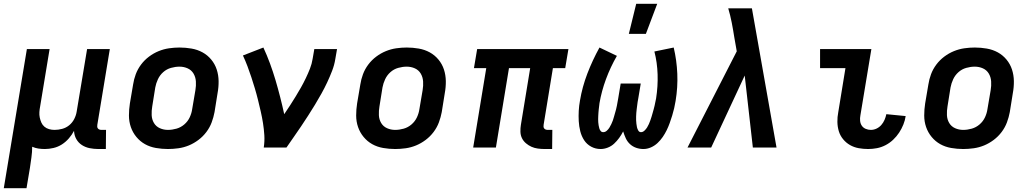

<svg xmlns="http://www.w3.org/2000/svg" viewBox="-31 -779 5451 1014"><path d="M-11 215 111 -520H231L181 -217Q178 -202 177 -187Q176 -172 179 -158Q182 -144 187.5 -131.5Q193 -119 203.5 -110Q214 -101 228 -97Q242 -93 257 -93Q277 -93 297.5 -98.5Q318 -104 334.5 -117.5Q351 -131 361 -150.5Q371 -170 374 -190L429 -520H549L483 -120Q482 -115 482.5 -109.5Q483 -104 486.5 -100Q490 -96 495 -94.5Q500 -93 506 -93H529L528 8H489Q465 8 442.5 3.5Q420 -1 401.5 -13Q383 -25 372 -44.5Q361 -64 360 -88Q349 -67 332.5 -48Q316 -29 295.5 -16Q275 -3 251.5 2.5Q228 8 206 8Q188 8 171.5 5.5Q155 3 139 -4Q139 24 135 52Q131 80 127 108L109 215Z M856 8Q824 8 792.5 2.5Q761 -3 735 -17.5Q709 -32 689.5 -55.5Q670 -79 660 -108Q650 -137 650 -169Q650 -201 655 -233L672 -333Q676 -360 686 -387Q696 -414 714 -438Q732 -462 756 -480Q780 -498 807 -509Q834 -520 862 -524Q890 -528 917 -528Q949 -528 980.5 -522.5Q1012 -517 1038.5 -502.5Q1065 -488 1084.5 -464.5Q1104 -441 1113.5 -412Q1123 -383 1123.5 -351Q1124 -319 1118 -287L1102 -187Q1097 -160 1087 -133Q1077 -106 1059 -82Q1041 -58 1017 -40Q993 -22 966.5 -11Q940 0 911.5 4Q883 8 856 8ZM856 -93Q878 -93 901 -99.5Q924 -106 942.5 -122Q961 -138 971 -159.5Q981 -181 984 -203L1001 -303Q1005 -326 1003.5 -349Q1002 -372 991 -390.5Q980 -409 960 -418Q940 -427 917 -427Q895 -427 872 -420.5Q849 -414 831 -398Q813 -382 803 -360.5Q793 -339 789 -317L773 -217Q769 -194 770 -171Q771 -148 782 -129.5Q793 -111 813 -102Q833 -93 856 -93Z M1362 0Q1367 -33 1365 -65Q1363 -97 1358 -128.5Q1353 -160 1346 -190.5Q1339 -221 1331.5 -251.5Q1324 -282 1315 -312Q1306 -342 1296.5 -371Q1287 -400 1276 -429Q1265 -458 1252 -486L1360 -528Q1379 -487 1395 -443.5Q1411 -400 1424 -356Q1437 -312 1448.5 -267Q1460 -222 1470 -176Q1486 -199 1501 -222.5Q1516 -246 1530.5 -269.5Q1545 -293 1558.5 -317Q1572 -341 1584 -366Q1596 -391 1606 -416.5Q1616 -442 1620 -468L1629 -520H1749L1740 -468Q1735 -436 1723 -405Q1711 -374 1697 -344Q1683 -314 1666.5 -284.5Q1650 -255 1632.5 -226Q1615 -197 1596.5 -168.5Q1578 -140 1559 -111.5Q1540 -83 1520.5 -55.5Q1501 -28 1482 0Z M2056 8Q2024 8 1992.5 2.5Q1961 -3 1935 -17.5Q1909 -32 1889.5 -55.5Q1870 -79 1860 -108Q1850 -137 1850 -169Q1850 -201 1855 -233L1872 -333Q1876 -360 1886 -387Q1896 -414 1914 -438Q1932 -462 1956 -480Q1980 -498 2007 -509Q2034 -520 2062 -524Q2090 -528 2117 -528Q2149 -528 2180.5 -522.5Q2212 -517 2238.5 -502.5Q2265 -488 2284.5 -464.5Q2304 -441 2313.5 -412Q2323 -383 2323.5 -351Q2324 -319 2318 -287L2302 -187Q2297 -160 2287 -133Q2277 -106 2259 -82Q2241 -58 2217 -40Q2193 -22 2166.5 -11Q2140 0 2111.5 4Q2083 8 2056 8ZM2056 -93Q2078 -93 2101 -99.5Q2124 -106 2142.5 -122Q2161 -138 2171 -159.5Q2181 -181 2184 -203L2201 -303Q2205 -326 2203.5 -349Q2202 -372 2191 -390.5Q2180 -409 2160 -418Q2140 -427 2117 -427Q2095 -427 2072 -420.5Q2049 -414 2031 -398Q2013 -382 2003 -360.5Q1993 -339 1989 -317L1973 -217Q1969 -194 1970 -171Q1971 -148 1982 -129.5Q1993 -111 2013 -102Q2033 -93 2056 -93Z M2885 8H2846Q2827 8 2809 5.5Q2791 3 2775.5 -4Q2760 -11 2746.5 -22.5Q2733 -34 2725.5 -49.5Q2718 -65 2717.5 -83.5Q2717 -102 2720 -120L2769 -419H2657L2588 0H2468L2537 -419H2472L2489 -520H2971L2954 -419H2889L2840 -120Q2839 -115 2839.5 -109.5Q2840 -104 2843.5 -100Q2847 -96 2852 -94.5Q2857 -93 2863 -93H2886Z M3141 8Q3114 8 3091 -4.5Q3068 -17 3054 -38.5Q3040 -60 3033.5 -86Q3027 -112 3025.5 -139Q3024 -166 3025.5 -193.5Q3027 -221 3032 -248Q3044 -320 3071 -390.5Q3098 -461 3135 -528L3227 -484Q3193 -425 3169.5 -361.5Q3146 -298 3135 -234Q3134 -225 3133 -217Q3132 -209 3131 -200.5Q3130 -192 3129.5 -183.5Q3129 -175 3128.5 -166.5Q3128 -158 3128 -150Q3128 -142 3128.5 -133.5Q3129 -125 3130.5 -117Q3132 -109 3134 -101.5Q3136 -94 3141 -87.5Q3146 -81 3155 -81Q3165 -81 3173.5 -88.5Q3182 -96 3187.5 -105Q3193 -114 3197.5 -123.5Q3202 -133 3205.5 -142.5Q3209 -152 3211.5 -162Q3214 -172 3217 -181.5Q3220 -191 3222.5 -201Q3225 -211 3227 -221Q3229 -231 3230.5 -240.5Q3232 -250 3234 -260L3247 -338H3353L3340 -260Q3338 -250 3336.5 -240.5Q3335 -231 3334 -221.5Q3333 -212 3331.5 -202Q3330 -192 3329.5 -182.5Q3329 -173 3328.5 -163.5Q3328 -154 3328.5 -144.5Q3329 -135 3330 -125.5Q3331 -116 3333 -107Q3335 -98 3340 -89.5Q3345 -81 3354 -81Q3364 -81 3372.5 -89Q3381 -97 3386.5 -106Q3392 -115 3396 -124Q3400 -133 3403.5 -143Q3407 -153 3410 -162.5Q3413 -172 3415.5 -181.5Q3418 -191 3421 -201Q3424 -211 3426 -220.5Q3428 -230 3430 -240Q3432 -250 3434 -259Q3444 -323 3442 -386Q3440 -449 3425 -507L3527 -528Q3543 -461 3546 -389.5Q3549 -318 3537 -246Q3534 -227 3529.5 -207.5Q3525 -188 3519 -168.5Q3513 -149 3506 -129.5Q3499 -110 3490 -91.5Q3481 -73 3469 -55.5Q3457 -38 3441.5 -23.5Q3426 -9 3406.5 -0.5Q3387 8 3367 8Q3347 8 3328.5 1.5Q3310 -5 3296 -18Q3282 -31 3274 -48.5Q3266 -66 3260 -85Q3251 -67 3239 -50.5Q3227 -34 3212.5 -20.5Q3198 -7 3179 0.5Q3160 8 3141 8ZM3290 -600 3329 -759H3440L3380 -600Z M3600 0 3860 -508 3847 -582Q3841 -621 3833.5 -659.5Q3826 -698 3815 -735H3940L4070 0H3945L3902 -380L3725 0Z M4554 8Q4528 8 4503.5 3.5Q4479 -1 4458 -13Q4437 -25 4421.5 -44Q4406 -63 4399 -86Q4392 -109 4391.5 -135Q4391 -161 4396 -186L4434 -419H4300V-520H4571L4513 -170Q4510 -155 4511.5 -140.5Q4513 -126 4520.5 -115Q4528 -104 4541 -98.5Q4554 -93 4568 -93Q4584 -93 4598.5 -100Q4613 -107 4623.5 -119Q4634 -131 4640.5 -146Q4647 -161 4650 -176L4752 -166Q4749 -144 4740 -121.5Q4731 -99 4717.5 -78.5Q4704 -58 4686 -41Q4668 -24 4646 -12.5Q4624 -1 4600.5 3.5Q4577 8 4554 8Z M5056 8Q5024 8 4992.5 2.5Q4961 -3 4935 -17.5Q4909 -32 4889.5 -55.5Q4870 -79 4860 -108Q4850 -137 4850 -169Q4850 -201 4855 -233L4872 -333Q4876 -360 4886 -387Q4896 -414 4914 -438Q4932 -462 4956 -480Q4980 -498 5007 -509Q5034 -520 5062 -524Q5090 -528 5117 -528Q5149 -528 5180.5 -522.5Q5212 -517 5238.5 -502.5Q5265 -488 5284.5 -464.5Q5304 -441 5313.5 -412Q5323 -383 5323.5 -351Q5324 -319 5318 -287L5302 -187Q5297 -160 5287 -133Q5277 -106 5259 -82Q5241 -58 5217 -40Q5193 -22 5166.5 -11Q5140 0 5111.5 4Q5083 8 5056 8ZM5056 -93Q5078 -93 5101 -99.5Q5124 -106 5142.5 -122Q5161 -138 5171 -159.5Q5181 -181 5184 -203L5201 -303Q5205 -326 5203.5 -349Q5202 -372 5191 -390.5Q5180 -409 5160 -418Q5140 -427 5117 -427Q5095 -427 5072 -420.5Q5049 -414 5031 -398Q5013 -382 5003 -360.5Q4993 -339 4989 -317L4973 -217Q4969 -194 4970 -171Q4971 -148 4982 -129.5Q4993 -111 5013 -102Q5033 -93 5056 -93Z"/></svg>

Font: Iosevka Extended
Style: Bold Italic
Weight: 700
Width: 7
Italic angle: -9°
Monospace: yes
Designer: Belleve Invis
Foundry: Belleve Invis
Version: Version 32.5.0; ttfautohint (v1.8.4)